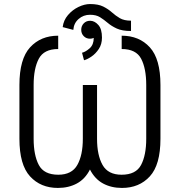

<svg xmlns="http://www.w3.org/2000/svg" viewBox="-20 -905 877 936"><path d="M618.7 -753.9Q575.2 -753.9 549.3 -765.9Q523.4 -777.8 505.1 -793.5Q486.8 -809.1 467.8 -821Q448.7 -833 418.9 -833Q386.7 -833 363.3 -812.5Q339.8 -792 337.4 -759.3L285.6 -772.9Q289.6 -806.2 311.3 -831.5Q333 -856.9 362.5 -871.1Q392.1 -885.3 418.9 -885.3Q459 -885.3 483.4 -873Q507.8 -860.8 525.6 -844.7Q543.5 -828.6 564.2 -816.4Q585 -804.2 618.7 -804.2ZM379.9 -647.9Q397 -651.9 417 -669.4Q437 -687 437 -720.2Q428.2 -716.3 418.9 -716.3Q400.4 -716.3 388.2 -728.8Q376 -741.2 376 -759.8Q376 -778.3 388.2 -791Q400.4 -803.7 418.9 -803.7Q419.9 -803.7 421.4 -803.7Q421.4 -803.7 421.4 -803.7Q442.4 -802.7 459.7 -783Q477.1 -763.2 477.1 -721.7Q477.1 -689.5 461.7 -666.3Q446.3 -643.1 425.8 -629.2Q405.3 -615.2 389.6 -611.3ZM263.7 -731V-666Q194.3 -666 169.2 -618.7Q144 -571.3 144 -490.7V-228.5Q144 -148.4 169.2 -100.8Q194.3 -53.2 264.2 -53.2Q330.1 -53.2 356.9 -100.8Q383.8 -148.4 383.8 -228.5V-490.7H453.1V-228.5Q453.1 -148.4 480 -100.8Q506.8 -53.2 572.8 -53.2Q642.6 -53.2 667.7 -100.8Q692.9 -148.4 692.9 -228.5V-490.7Q692.9 -571.3 668 -618.7Q643.1 -666 573.2 -666V-731Q658.7 -731 710.4 -674.3Q762.2 -617.7 762.2 -490.7V-228.5Q762.2 -101.6 710.4 -45.2Q658.7 11.2 574.7 11.2Q522.5 11.2 482.4 -10.5Q442.4 -32.2 418.5 -78.6Q395 -32.2 354.7 -10.5Q314.5 11.2 262.2 11.2Q178.2 11.2 126.5 -45.2Q74.7 -101.6 74.7 -228.5V-490.7Q74.7 -617.7 126.7 -674.3Q178.7 -731 263.7 -731Z"/></svg>

Font: Giphurs Light
Style: Regular
Weight: 300
Version: Version 0.920; ttfautohint (v1.8.4.7-5d5b)